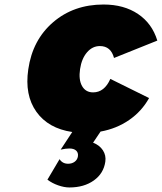

<svg xmlns="http://www.w3.org/2000/svg" viewBox="-20 -575 710 842"><path d="M104 -271Q122.6 -399.9 212.9 -477.5Q303.2 -555.2 434.1 -555.2Q523.4 -555.2 585.2 -513.7Q647 -472.2 669.9 -397L480 -320.8Q466.3 -373 418 -373Q385.3 -373 361.6 -345.5Q337.9 -317.9 331.1 -272Q324.2 -225.6 339.8 -197.8Q355.5 -169.9 388.2 -169.9Q438 -169.9 463.9 -229L633.8 -145Q601.6 -86.9 546.4 -48.8Q491.2 -10.7 420.9 2L388.2 50.8Q416.5 61.5 431.2 84Q445.8 106.4 441.9 133.8Q434.6 185.5 391.6 216.3Q348.6 247.1 284.2 247.1Q261.7 247.1 235.1 237.8Q208.5 228.5 188 212.9L241.2 123Q253.9 143.1 278.8 143.1Q295.9 143.1 307.9 134Q319.8 125 321.8 109.9Q323.7 94.2 313.7 85.2Q303.7 76.2 284.2 76.2Q268.1 76.2 246.1 81.1L296.9 3.9Q191.4 -11.7 139.4 -85Q87.4 -158.2 104 -271Z"/></svg>

Font: Trueno Black
Style: Italic
Weight: 900
Designer: Julieta Ulanovsky
Foundry: Julieta Ulanovsky
Version: Version 3.001b | FøM Fix